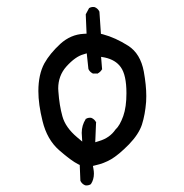

<svg xmlns="http://www.w3.org/2000/svg" viewBox="-20 -494 540 562"><path d="M232.4 48.8Q240.7 48.8 246.1 44.9Q254.9 31.7 254.9 14.2Q254.9 7.3 253.4 -0.5L252 -8.3L259.8 -10.3Q284.2 -15.6 305.2 -27.8Q327.6 -41 357.4 -71.3Q386.2 -101.1 395.5 -129.4Q404.8 -158.7 407.7 -195.8Q408.2 -204.1 408.2 -212.9Q408.2 -244.6 400.9 -284.7Q391.1 -336.9 355.5 -359.9Q317.9 -383.8 281.2 -393.6L275.4 -395L271 -460Q266.6 -469.2 257.3 -473.1Q255.4 -473.6 252.9 -473.6Q246.1 -473.6 240.7 -470.2L231 -452.1L233.4 -395.5L225.1 -395Q187 -393.1 156.7 -365.7Q126 -337.4 109.9 -308.6Q92.3 -275.9 92.3 -227.5Q92.3 -188.5 104.5 -139.6Q117.7 -85.4 153.1 -54.4Q188.5 -23.4 209 -13.2L213.4 -11.2L215.3 35.2Q219.7 44.4 229 48.3Q231 48.8 232.4 48.8ZM265.6 -278.8Q274.4 -283.2 278.8 -291.5L275.9 -327.6L286.6 -325.7Q318.4 -318.8 333.5 -297.4Q350.1 -274.4 350.1 -221.2Q350.1 -180.7 340.8 -154.3Q330.6 -126 317.9 -114.7Q301.3 -90.3 270 -81.1L258.8 -77.6L261.2 -136.2Q256.8 -145 247.6 -148.9Q245.6 -149.4 244.1 -149.4Q235.8 -149.4 231 -145.5Q219.2 -127.4 219.2 -105Q219.2 -102.1 220.7 -79.6L205.6 -92.3Q171.4 -121.1 162.6 -153.8Q153.8 -185.1 150.9 -226.1Q150.4 -230.5 150.4 -234.9Q150.4 -272.5 174.3 -299.3Q200.7 -328.6 224.6 -335L233.9 -337.9L238.8 -292Q242.7 -283.2 252 -278.8ZM278.8 -291.5Q279.3 -292.5 279.3 -293.5L278.8 -289.6ZM265.6 -278.8H267.6L264.2 -278.3Q265.1 -278.3 265.6 -278.8ZM252 -278.8Q252.4 -278.3 253.4 -278.3L250 -278.8ZM238.8 -292 238.3 -293.5Q238.3 -293 238.8 -292ZM231 -145.5Q230.5 -145 230 -145L231.4 -147Q231 -146 231 -145.5ZM247.6 -148.9H249Q248.5 -148.9 247.6 -148.9ZM261.2 -136.2V-138.2L261.7 -134.3Q261.7 -135.3 261.2 -136.2ZM317.9 -114.7Q317.4 -114.3 316.9 -113.8Z"/></svg>

Font: NaikaiFont
Style: Light
Weight: 300
Version: Version 1.89